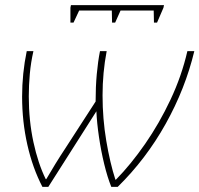

<svg xmlns="http://www.w3.org/2000/svg" viewBox="-20 -727 776 747"><path d="M254 -639V-697L256 -707H618L616 -697L591 -639H579L578 -686H449L428 -639H416L415 -686H288L266 -639ZM145 0Q107 -73 86.5 -163.5Q66 -254 66 -351Q66 -441 84 -528H110Q100 -484 96 -439.5Q92 -395 92 -352Q92 -258 110 -174.5Q128 -91 158 -30H160Q175 -56 195 -88.5Q215 -121 231 -145L352 -332Q352 -389 356.5 -438.5Q361 -488 369 -528H395Q387 -486 383 -443Q379 -400 379 -356Q379 -265 393.5 -179Q408 -93 429 -28H431Q489 -87 544.5 -167Q600 -247 643.5 -339.5Q687 -432 709 -528H736Q701 -382 624.5 -245Q548 -108 438 0H413Q398 -37 385.5 -88.5Q373 -140 365 -194.5Q357 -249 355 -294L168 0Z"/></svg>

Font: Noto Sans Thin
Style: Italic
Weight: 100
Italic angle: -12°
Designer: Monotype Design Team
Foundry: Monotype Imaging Inc.
Version: Version 2.013; ttfautohint (v1.8.4.7-5d5b)